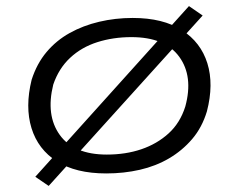

<svg xmlns="http://www.w3.org/2000/svg" viewBox="-20 -562 784 631"><path d="M329 8Q229 8 167 -31.5Q105 -71 83.5 -141Q62 -211 84 -300Q101 -353 133 -391Q165 -429 209 -453.5Q253 -478 306 -490.5Q359 -503 416 -503Q516 -503 578 -463Q640 -423 661.5 -354Q683 -285 660 -196Q644 -143 611.5 -105Q579 -67 535.5 -41.5Q492 -16 439.5 -4Q387 8 329 8ZM331 -54Q393 -54 444.5 -71.5Q496 -89 534 -123.5Q572 -158 589 -212Q616 -311 569 -375.5Q522 -440 412 -440Q352 -440 300 -423.5Q248 -407 210.5 -372Q173 -337 155 -284Q130 -183 176.5 -118.5Q223 -54 331 -54ZM140 49 96 19 601 -542 646 -511Z"/></svg>

Font: Nunito Sans 7pt Expanded Light
Style: Italic
Weight: 300
Width: 7
Italic angle: -9°
Designer: Vernon Adams
Foundry: Vernon Adams
Version: Version 3.101;gftools[0.9.27]